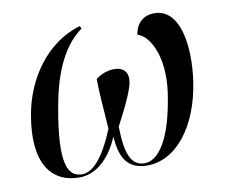

<svg xmlns="http://www.w3.org/2000/svg" viewBox="-66 -625 837 715"><g transform="rotate(-10 352.5 -267.5)"><path d="M180 10C237 10 293 -31 330 -118C335 -32 366 10 437 10C545 10 635 -102 659 -272C677 -401 657 -544 559 -544C522 -544 490 -522 484 -476C530 -463 576 -378 558 -246C532 -64 477 0 428 0C376 0 358 -49 356 -151C382 -200 409 -253 421 -293C435 -340 415 -365 375 -365C355 -365 327 -357 306 -340C306 -290 312 -230 317 -150C273 -43 231 0 191 0C137 0 109 -52 146 -259C165 -367 201 -476 283 -535L278 -545C147 -507 64 -380 42 -252C10 -74 72 10 180 10Z"/></g></svg>

Font: Noto Serif Display Condensed Medium
Style: Italic
Weight: 500
Width: 3
Italic angle: -12°
Designer: Monotype Design Team
Foundry: Monotype Imaging Inc.
Version: Version 2.009